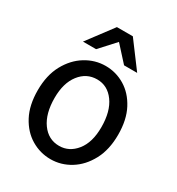

<svg xmlns="http://www.w3.org/2000/svg" viewBox="-179 -856 902 978"><g transform="rotate(30 272.0 -367.0)"><path d="M264.6 8.8Q203.1 8.8 150.4 -22.7Q97.7 -54.2 65.4 -115Q33.2 -175.8 33.2 -263.7Q33.2 -351.6 67.1 -414.1Q101.1 -476.6 155.5 -510Q210 -543.5 272 -543.5Q333 -543.5 385.3 -512Q437.5 -480.5 469.5 -419.7Q501.5 -358.9 501.5 -271Q501.5 -183.1 467.8 -120.4Q434.1 -57.6 380.1 -24.4Q326.2 8.8 264.6 8.8ZM268.6 -71.8Q327.6 -71.8 367.9 -122.1Q408.2 -172.4 408.2 -261.7Q408.2 -355 369.1 -408.7Q330.1 -462.4 268.6 -462.4Q206.5 -462.4 166.7 -411.1Q127 -359.9 127 -272.5Q127 -180.2 166 -126Q205.1 -71.8 268.6 -71.8ZM108.9 -592.8 221.7 -743.2H315.4L427.7 -592.8H350.6L268.6 -683.1L186 -592.8Z"/></g></svg>

Font: Harmattan SemiBold
Style: Regular
Weight: 600
Designer: George W. Nuss III and SIL International
Foundry: SIL International
Version: Version 4.000